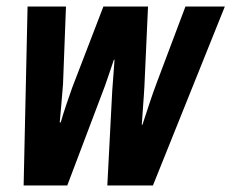

<svg xmlns="http://www.w3.org/2000/svg" viewBox="-20 -565 705 585"><path d="M52 0H185L300 -304C309 -331 318 -355 327 -383H329C327 -351 324 -320 322 -289L307 0H446L665 -545H545L458 -314C442 -272 428 -227 414 -185H412C414 -221 418 -263 420 -302L431 -545H295L200 -298C188 -264 174 -224 165 -192H162C165 -228 169 -267 172 -308L181 -545H64Z"/></svg>

Font: Noto Sans ExtraCondensed
Style: Bold Italic
Weight: 700
Width: 2
Italic angle: -12°
Designer: Monotype Design Team
Foundry: Monotype Imaging Inc.
Version: Version 2.013